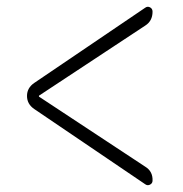

<svg xmlns="http://www.w3.org/2000/svg" viewBox="-20 -593 540 566"><path d="M81.1 -271.5Q59.6 -286.1 59.6 -310.1Q59.6 -334 81.1 -348.6L408.2 -570.3Q415 -575.2 422.4 -571.3Q429.7 -567.4 429.7 -558.6Q429.7 -531.2 408.2 -517.6L95.7 -311.5Q94.7 -311.5 94.7 -309.6Q94.7 -307.6 95.7 -307.6L408.2 -101.6Q430.7 -87.9 429.7 -60.5Q429.7 -52.7 422.4 -48.8Q415 -44.9 408.2 -49.8Z"/></svg>

Font: Rounded Mgen+ 2m light
Style: Regular
Weight: 200
Designer: [Source Han Sans]
Ryoko NISHIZUKA  (kana & ideographs); Paul D. Hunt (Latin, Greek & Cyrillic); Wenlong ZHANG  (bopomofo
Version: Version 1.059.20150602